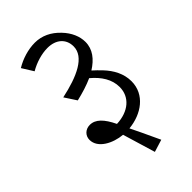

<svg xmlns="http://www.w3.org/2000/svg" viewBox="-223 -697 849 849"><g transform="rotate(-45 202.0 -272.5)"><path d="M211 86 269 68C237 -1 218 -41 205 -67C287 -75 359 -125 359 -208C359 -255 337 -296 304 -331C292 -344 279 -356 267 -367C310 -394 338 -429 338 -475C338 -509 323 -546 292 -578C260 -612 221 -631 177 -631C135 -631 90 -617 54 -595L87 -542C121 -562 163 -575 200 -575C253 -575 287 -545 287 -498C287 -432 203 -394 95 -371L131 -316C169 -325 205 -336 236 -350C278 -315 304 -274 304 -227C304 -165 255 -123 180 -120C154 -174 127 -202 92 -202C64 -202 44 -182 44 -156C44 -104 107 -72 165 -67C176 -30 195 32 211 86Z"/></g></svg>

Font: Noto Serif Devanagari SemiCondensed Light
Style: Regular
Weight: 300
Width: 4
Designer: Universal Thirst, Indian Type Foundry and the Monotype Design Team
Foundry: Monotype Imaging Inc.
Version: Version 2.004